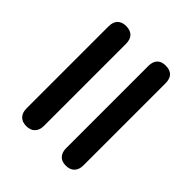

<svg xmlns="http://www.w3.org/2000/svg" viewBox="-42 -629 684 684"><g transform="rotate(-45 300.0 -287.5)"><path d="M93 -343Q72 -343 60 -354.5Q48 -366 48 -387Q48 -408 60 -419.5Q72 -431 93 -431H507Q529 -431 540.5 -419.5Q552 -408 552 -387Q552 -366 540.5 -354.5Q529 -343 507 -343ZM93 -144Q72 -144 60 -155.5Q48 -167 48 -188Q48 -209 60 -220Q72 -231 93 -231H507Q529 -231 540.5 -220Q552 -209 552 -188Q552 -166 540.5 -155Q529 -144 507 -144Z"/></g></svg>

Font: Nunito
Style: Bold
Weight: 700
Designer: Vernon Adams
Foundry: Vernon Adams
Version: Version 3.602